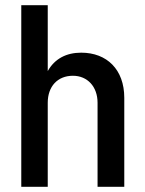

<svg xmlns="http://www.w3.org/2000/svg" viewBox="-20 -720 558 740"><path d="M62 0H164V-324C164 -387 202 -428 261 -428C317 -428 356 -386 356 -324V0H459V-343C459 -452 392 -517 293 -517C236 -517 191 -494 164 -446V-700H62Z"/></svg>

Font: Vanilla Cream DemiBold
Style: Regular
Weight: 600
Designer: Jeremy Tribby, Jinavaṁso
Foundry: Tribby Type
Version: Version 1.422;Glyphs 3.1.2 (3151)